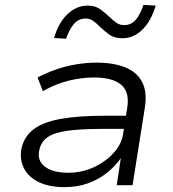

<svg xmlns="http://www.w3.org/2000/svg" viewBox="-20 -760 709 788"><path d="M244 8Q182 8 139.5 -12.5Q97 -33 78.5 -69Q60 -105 68 -150Q79 -200 118 -229.5Q157 -259 229 -272Q301 -285 411 -285H513L504 -231H400Q312 -231 257.5 -223.5Q203 -216 175.5 -197Q148 -178 141 -143Q132 -100 165 -75.5Q198 -51 260 -51Q315 -51 363.5 -73Q412 -95 445.5 -131.5Q479 -168 485 -209L502 -316Q513 -382 477.5 -412Q442 -442 366 -442Q315 -442 262 -429Q209 -416 156 -386L134 -442Q170 -461 210.5 -475Q251 -489 293.5 -496Q336 -503 376 -503Q445 -503 493 -484Q541 -465 563 -424Q585 -383 574 -315L524 0H459L476 -111Q454 -79 420 -51.5Q386 -24 342 -8Q298 8 244 8ZM251 -601 202 -604Q220 -667 257 -702Q294 -737 340 -737Q371 -737 391.5 -722Q412 -707 430 -690Q443 -677 457 -667Q471 -657 490 -657Q517 -657 535.5 -677Q554 -697 569 -740L619 -737Q600 -673 564 -638Q528 -603 482 -603Q449 -603 428.5 -618Q408 -633 390 -650Q377 -664 363 -674Q349 -684 331 -684Q304 -684 285 -663.5Q266 -643 251 -601Z"/></svg>

Font: Nunito Sans 7pt SemiExpanded Light
Style: Italic
Weight: 300
Width: 6
Italic angle: -9°
Designer: Vernon Adams
Foundry: Vernon Adams
Version: Version 3.101;gftools[0.9.27]